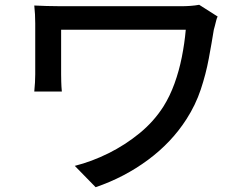

<svg xmlns="http://www.w3.org/2000/svg" viewBox="-20 -737 1040 801"><path d="M888 -668Q885 -663 882 -651.5Q879 -640 876.5 -629.5Q874 -619 872 -613Q863 -557 851 -492.5Q839 -428 817.5 -363.5Q796 -299 758 -240Q696 -143 597.5 -70Q499 3 379 44L292 -45Q363 -63 432.5 -97.5Q502 -132 562 -181Q622 -230 662 -293Q689 -336 708 -388.5Q727 -441 738.5 -498.5Q750 -556 755 -613Q742 -613 711.5 -613Q681 -613 638.5 -613Q596 -613 547.5 -613Q499 -613 450.5 -613Q402 -613 358.5 -613Q315 -613 282.5 -613Q250 -613 235 -613Q235 -604 235 -586Q235 -568 235 -545Q235 -522 235 -499Q235 -476 235 -457Q235 -438 235 -427Q235 -417 235.5 -396.5Q236 -376 238 -355H123Q125 -376 126 -393.5Q127 -411 127 -427Q127 -441 127 -468.5Q127 -496 127 -529.5Q127 -563 127 -593.5Q127 -624 127 -640Q127 -658 126 -677Q125 -696 123 -714Q145 -713 174 -712Q203 -711 236 -711Q244 -711 271.5 -711Q299 -711 339.5 -711Q380 -711 427.5 -711Q475 -711 523 -711Q571 -711 614.5 -711Q658 -711 689.5 -711Q721 -711 734 -711Q755 -711 775 -712.5Q795 -714 811 -717Z"/></svg>

Font: Noto Sans JP Thin Medium
Style: Regular
Weight: 500
Version: Version 2.004-H2;hotconv 1.0.118;makeotfexe 2.5.65603